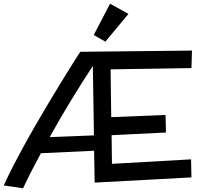

<svg xmlns="http://www.w3.org/2000/svg" viewBox="-20 -970 1087 1024"><path d="M865.2 -263.2 575.2 -249 577.1 -96.2 999 -120.1 1001 -23.9 484.9 3.9 481.9 -166 198.2 -152.8Q171.9 -104 147.7 -56.9Q123.5 -9.8 103 34.2L0 19Q21 -27.3 48.8 -81.5Q76.7 -135.7 108.2 -193.1Q139.6 -250.5 173.1 -308.3Q206.5 -366.2 238.8 -420.2Q271 -474.1 300.3 -521.7Q329.6 -569.3 352.3 -606Q375 -642.6 389.9 -665.8Q404.8 -689 408.2 -693.8L1003.9 -700.2L1001 -606.9L569.8 -600.1L573.2 -345.2L862.8 -356.9ZM475.1 -618.2Q419.9 -534.7 360.6 -437.5Q301.3 -340.3 245.1 -238.8L481 -248ZM665 -896 542 -748 480 -783.2 566.9 -950.2Z"/></svg>

Font: McLaren
Style: Regular
Weight: 400
Designer: Astigmatic (AOETI)
Foundry: Astigmatic (AOETI)
Version: Version 1.000